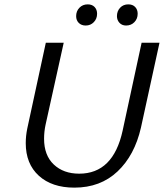

<svg xmlns="http://www.w3.org/2000/svg" viewBox="-20 -854 751 880"><path d="M98 -198Q98 -231 105 -265L190 -658H272L189 -283Q182 -251 182 -218Q182 -142 226.5 -100Q271 -58 343 -58Q499 -58 542 -255L629 -658H711L626 -269Q597 -142 518.5 -68Q440 6 321 6Q218 6 158 -48.5Q98 -103 98 -198ZM329 -780Q329 -803 344 -818.5Q359 -834 382 -834Q402 -834 413.5 -822Q425 -810 425 -791Q425 -768 410 -752.5Q395 -737 373 -737Q353 -737 341 -749Q329 -761 329 -780ZM516 -780Q516 -803 530.5 -818.5Q545 -834 568 -834Q588 -834 599.5 -822Q611 -810 611 -791Q611 -768 596 -752.5Q581 -737 558 -737Q539 -737 527.5 -749.5Q516 -762 516 -780Z"/></svg>

Font: Ysabeau Medium
Style: Italic
Weight: 500
Italic angle: -12°
Designer: Christian Thalmann (Catharsis Fonts)
Version: Version 0.003